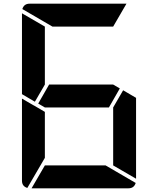

<svg xmlns="http://www.w3.org/2000/svg" viewBox="-20 -1020 856 1040"><path d="M629 -541 570 -438H223L187 -459L246 -562H593ZM169 -469 99 -510V-948L223 -876V-562ZM647 -531 717 -490V-52L593 -124V-438ZM552 -124 715 -29Q706 0 676 0H151L223 -124ZM223 -165 128 -2Q99 -11 99 -41V-486L159 -451L165 -448L223 -414ZM264 -876 101 -971Q110 -1000 140 -1000H665L593 -876Z"/></svg>

Font: DSEG7 Modern
Style: Bold
Weight: 700
Designer: Keshikan(Twitter:@keshinomi_88pro)
Version: Version 0.46